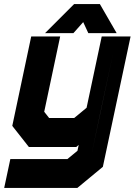

<svg xmlns="http://www.w3.org/2000/svg" viewBox="-40 -718 685 938"><path d="M101 0 20 -103 112.5 -540H254L176 -172L200 -141.5H322.5L383 -191.5L457 -540H598L462.5 97L338 200H-19.5L10.5 59H289.5L338.5 18.5L344.5 -10L332.5 0ZM53.5 131.5H308L404 50.5L515 -470L451 -171L329.5 -71H152L97 -142.5L167 -470L97 -142.5L152 -71H329.5L451 -171L404 50.5L308 131.5H53.5ZM322 -698H448L530 -556H391.5L366.5 -610L318.5 -556H180ZM347.5 -659 292.5 -601 347.5 -659H404.5L434.5 -601L404.5 -659Z"/></svg>

Font: Tourney Thin Black
Style: Italic
Weight: 900
Italic angle: -12°
Version: Version 1.015